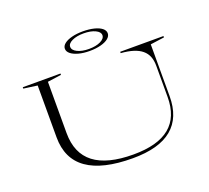

<svg xmlns="http://www.w3.org/2000/svg" viewBox="-152 -1121 1445 1326"><g transform="rotate(-20 570.0 -458.0)"><path d="M608 13Q385 13 273 -66Q161 -145 161 -303V-684L60 -698V-708H337V-698L236 -684V-307Q236 -158 332 -84Q428 -10 621 -10Q800 -10 888.5 -83Q977 -156 977 -303V-532Q977 -571 965.5 -600Q954 -629 929.5 -649.5Q905 -670 867 -682Q829 -694 776 -698V-708H1094V-698L992 -684V-303Q992 -146 896.5 -66.5Q801 13 608 13ZM581 -929Q627 -929 663 -920Q699 -911 719 -895Q739 -879 739 -858Q739 -837 719 -820.5Q699 -804 663 -794.5Q627 -785 581 -785Q536 -785 500.5 -794.5Q465 -804 444.5 -820.5Q424 -837 424 -858Q424 -879 444.5 -895Q465 -911 500.5 -920Q536 -929 581 -929ZM581 -914Q530 -914 496.5 -898Q463 -882 463 -858Q463 -833 496.5 -816.5Q530 -800 581 -800Q633 -800 666.5 -816.5Q700 -833 700 -858Q700 -882 666.5 -898Q633 -914 581 -914Z"/></g></svg>

Font: Kalnia Expanded ExtraLight
Style: Regular
Weight: 250
Width: 7
Designer: Frida Medrano
Foundry: Frida Medrano
Version: Version 1.105